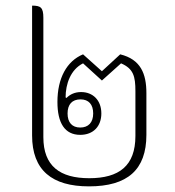

<svg xmlns="http://www.w3.org/2000/svg" viewBox="-20 -652 622 682"><path d="M296 10C433 10 500 -49 500 -173V-321C500 -390 480 -441 407 -459L342 -399L275 -459C217 -435 184 -374 184 -290C184 -215 210 -173 265 -173C312 -173 340 -204 340 -249C340 -296 310 -325 268 -325C246 -325 229 -317 216 -304L213 -306C213 -354 231 -405 275 -427L342 -366L410 -427C454 -408 461 -381 461 -328V-169C461 -63 403 -19 297 -19C193 -19 134 -62 134 -165V-589C134 -626 124 -632 94 -632V-171C94 -47 165 10 296 10ZM265 -199C236 -199 220 -217 220 -249C220 -281 236 -299 266 -299C295 -299 311 -281 311 -249C311 -217 294 -199 265 -199Z"/></svg>

Font: Noto Serif Thai SemiCondensed ExtraLight
Style: Regular
Weight: 200
Width: 4
Designer: Monotype Design Team
Foundry: Monotype Imaging Inc.
Version: Version 2.002